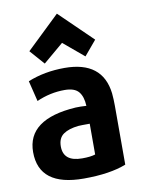

<svg xmlns="http://www.w3.org/2000/svg" viewBox="-92 -890 719 971"><g transform="rotate(-10 267.0 -404.5)"><path d="M477 -15Q394 18 259 18Q29 18 29 -158Q29 -327 280 -343Q305 -344 335 -342Q333 -390 312 -415Q291 -440 240 -440Q166 -440 96 -409L70 -515Q156 -550 259 -550Q454 -550 474 -382Q477 -350 477 -317ZM336 -92V-250Q290 -250 278 -249Q228 -244 200 -224.5Q172 -205 172 -162Q172 -84 268 -84Q312 -84 336 -92ZM269 -677 165 -589 99 -664 269 -827 437 -664 374 -589Z"/></g></svg>

Font: Repo
Style: Bold
Weight: 700
Designer: Stefan Peev
Foundry: Context Ltd
Version: Version 001.000